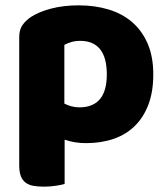

<svg xmlns="http://www.w3.org/2000/svg" viewBox="-20 -521 625 719"><path d="M275 -501Q335 -501 386.5 -485.5Q438 -470 475 -438Q512 -406 533 -357.5Q554 -309 554 -242Q554 -178 536 -130Q518 -82 485 -49.5Q452 -17 405.5 -1Q359 15 302 15Q259 15 222 2V168Q212 171 190 174.5Q168 178 145 178Q123 178 105.5 175Q88 172 76 163Q64 154 58 138.5Q52 123 52 98V-382Q52 -409 63.5 -426Q75 -443 95 -457Q126 -477 172 -489Q218 -501 275 -501ZM277 -119Q380 -119 380 -242Q380 -306 354.5 -337Q329 -368 281 -368Q262 -368 247 -363.5Q232 -359 221 -353V-133Q233 -127 247 -123Q261 -119 277 -119Z"/></svg>

Font: Baloo Da
Style: Regular
Weight: 400
Designer: Noopur Datye and Ek Type
Foundry: Ek Type
Version: Version 1.443;PS 1.000;hotconv 16.6.51;makeotf.lib2.5.65220;